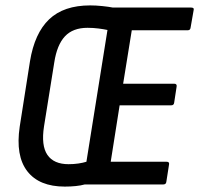

<svg xmlns="http://www.w3.org/2000/svg" viewBox="-20 -683 738 711"><path d="M220 8Q125 8 81 -49Q37 -106 53 -214L91 -456Q108 -560 162 -611.5Q216 -663 314 -663Q335 -663 359 -660.5Q383 -658 398 -655H688Q700 -655 697 -645L686 -582Q685 -571 676 -571H468L436 -373H625Q636 -373 634 -362L625 -303Q624 -293 614 -293H423L390 -84H597Q608 -84 606 -74L596 -10Q595 0 585 0H294Q280 4 260.5 6Q241 8 220 8ZM234 -75Q253 -75 270 -77.5Q287 -80 300 -84L378 -572Q364 -575 344.5 -577.5Q325 -580 304 -580Q250 -580 220.5 -548.5Q191 -517 181 -452L143 -215Q132 -144 155.5 -109.5Q179 -75 234 -75Z"/></svg>

Font: Sofia Sans Condensed SemiBold
Style: Italic
Weight: 600
Italic angle: -9°
Version: Version 4.100